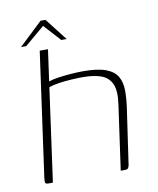

<svg xmlns="http://www.w3.org/2000/svg" viewBox="-73 -675 605 733"><g transform="rotate(-10 229.0 -308.5)"><path d="M58 0Q46 0 44 -4Q42 -8 44 -24L111 -505H143L126 -383Q139 -388 162.5 -391.5Q186 -395 212.5 -397Q239 -399 260 -399Q317 -399 348.5 -387Q380 -375 392.5 -353Q405 -331 405.5 -301.5Q406 -272 401 -235L371 -28Q370 -16 367.5 -9.5Q365 -3 361.5 -1.5Q358 0 349 0H336L371 -249Q379 -303 366.5 -330Q354 -357 325.5 -367Q297 -377 255 -377Q237 -377 211.5 -375.5Q186 -374 162 -370.5Q138 -367 123 -361L73 0ZM43 -531 134 -617H153L220 -531H199L140 -596L63 -531Z"/></g></svg>

Font: Genos ExtraLight
Style: Italic
Weight: 250
Italic angle: -8°
Designer: Robert E. Leuschke
Foundry: Robert E. Leuschke
Version: Version 1.010